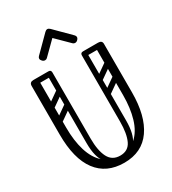

<svg xmlns="http://www.w3.org/2000/svg" viewBox="-221 -1039 1039 1163"><g transform="rotate(-30 298.5 -457.5)"><path d="M300 10Q176 10 110.5 -77.5Q45 -165 45 -334V-674Q45 -700 72 -700Q100 -700 100 -676V-351Q100 -259 121.5 -189Q143 -119 187.5 -79.5Q232 -40 300 -40Q368 -40 411.5 -79Q455 -118 476 -188Q497 -258 497 -350V-674Q497 -700 524 -700Q552 -700 552 -676V-337Q552 -173 488 -81.5Q424 10 300 10ZM300 -40Q356 -40 378.5 -87.5Q401 -135 401 -220V-315H436V-207Q436 -110 402 -65.5Q368 -21 289 -21ZM300 -40 311 -21Q232 -21 196 -65.5Q160 -110 160 -207V-315H195V-220Q195 -135 219.5 -87.5Q244 -40 300 -40ZM56 -682Q56 -700 74 -700H177Q195 -700 195 -682Q195 -665 176 -665H73Q56 -665 56 -682ZM177 -554Q160 -554 160 -571V-681Q160 -698 177 -698Q195 -698 195 -682V-572Q195 -554 177 -554ZM542 -682Q542 -665 525 -665H420Q401 -665 401 -682Q401 -700 419 -700H524Q542 -700 542 -682ZM419 -554Q401 -554 401 -572V-682Q401 -698 419 -698Q436 -698 436 -681V-571Q436 -554 419 -554ZM189 -478Q194 -471 192.5 -464Q191 -457 186 -453L92 -387Q79 -378 69 -391Q58 -407 72 -416L166 -482Q179 -491 189 -478ZM189 -576Q194 -569 192.5 -562Q191 -555 186 -551L92 -485Q79 -476 69 -489Q58 -505 72 -514L166 -580Q179 -589 189 -576ZM82 -280Q64 -280 64 -298V-630Q64 -646 82 -646Q99 -646 99 -629V-297Q99 -280 82 -280ZM178 -280Q160 -280 160 -298V-630Q160 -646 178 -646Q195 -646 195 -629V-297Q195 -280 178 -280ZM526 -478Q531 -471 529.5 -464Q528 -457 523 -453L429 -387Q416 -378 406 -391Q395 -407 409 -416L503 -482Q516 -491 526 -478ZM526 -576Q531 -569 529.5 -562Q528 -555 523 -551L429 -485Q416 -476 406 -489Q395 -505 409 -514L503 -580Q516 -589 526 -576ZM419 -280Q401 -280 401 -298V-630Q401 -646 419 -646Q436 -646 436 -629V-297Q436 -280 419 -280ZM515 -280Q497 -280 497 -298V-630Q497 -646 515 -646Q532 -646 532 -629V-297Q532 -280 515 -280ZM209 -774Q203 -768 194 -768Q184 -768 176 -776Q167 -785 167 -794Q167 -802 174 -809L281 -916Q290 -925 299 -925Q308 -925 317 -916L424 -809Q431 -802 431 -794Q431 -785 422 -776Q414 -768 404 -768Q395 -768 389 -774L299 -863Z"/></g></svg>

Font: Agu Display Uzo
Style: Regular
Weight: 400
Designer: Oluwaseun Badejo
Version: Version 1.103